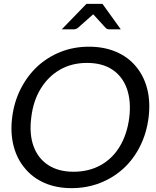

<svg xmlns="http://www.w3.org/2000/svg" viewBox="-20 -967 807 995"><path d="M351 8Q272 8 210.5 -19Q149 -46 109 -95Q68 -143 50.5 -210.5Q33 -278 43 -358Q53 -439 87 -506Q121 -573 173 -622Q226 -671 294 -698Q362 -725 441 -725Q520 -725 582.5 -698Q645 -671 685 -622Q726 -573 743 -506Q760 -439 750 -358Q740 -278 706.5 -210.5Q673 -143 621 -95Q568 -46 499 -19Q430 8 351 8ZM361 -77Q440 -77 501.5 -111Q563 -145 601 -208.5Q639 -272 650 -358Q660 -444 637.5 -507.5Q615 -571 562.5 -606Q510 -641 431 -641Q352 -641 291 -606Q230 -571 191 -507.5Q152 -444 142 -358Q131 -272 154 -209Q177 -146 230 -111.5Q283 -77 361 -77ZM300 -815 428 -947H511L606 -815H547Q535 -815 528 -822L463 -893L383 -822Q379 -819 373.5 -817Q368 -815 362 -815Z"/></svg>

Font: Aleo
Style: Italic
Weight: 400
Italic angle: -7°
Designer: Alessio Laiso
Foundry: Alessio Laiso
Version: Version 2.001;gftools[0.9.29]